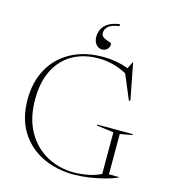

<svg xmlns="http://www.w3.org/2000/svg" viewBox="-135 -1048 1022 1163"><g transform="rotate(15 376.0 -466.0)"><path d="M642.5 -46.5H705.5V-44Q673.5 -29 627.2 -16.8Q581 -4.5 530.5 2.8Q480 10 435.5 10Q326.5 10 238.8 -32.8Q151 -75.5 100 -157.5Q49 -239.5 49 -357.5Q49 -469.5 95.5 -552Q142 -634.5 226.8 -679.8Q311.5 -725 426.5 -725Q509.5 -725 585 -697L606 -739.5H608.5L652.5 -511.5L643.5 -509.5L579 -663Q533.5 -687.5 489.5 -698.2Q445.5 -709 400.5 -709Q309.5 -709 240.2 -670.2Q171 -631.5 132 -556Q93 -480.5 93 -370.5Q93 -251.5 139.5 -169.2Q186 -87 263.5 -44.8Q341 -2.5 434 -2.5Q477 -3 521.8 -11.5Q566.5 -20 602.5 -38.5V-299.5L495.5 -313.5V-319.5H719V-313.5L642.5 -299.5ZM450.5 -812.5Q450.5 -790.5 437.2 -778.5Q424 -766.5 405 -766.5Q383 -766.5 367.8 -785Q352.5 -803.5 352.5 -832.5Q352.5 -856.5 363 -879.2Q373.5 -902 399.5 -919Q425.5 -936 472 -942.5V-930Q423 -924 403.8 -905.8Q384.5 -887.5 384.5 -865Q384.5 -850 394.5 -841.8Q404.5 -833.5 417.5 -828.8Q430.5 -824 440.5 -820.8Q450.5 -817.5 450.5 -812.5Z"/></g></svg>

Font: Newsreader 72pt ExtraLight
Style: Regular
Weight: 275
Designer: Hugues Gentile
Foundry: Production Type
Version: Version 1.003; ttfautohint (v1.8.3)